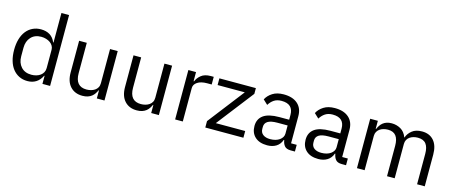

<svg xmlns="http://www.w3.org/2000/svg" viewBox="-45 -1332 4579 1937"><g transform="rotate(15 2244.0 -364.0)"><path d="M415 -84H411Q364 12 260 12Q212 12 173 -7Q134 -26 106.5 -61Q79 -96 64.5 -146Q50 -196 50 -258Q50 -320 64.5 -370Q79 -420 106.5 -455Q134 -490 173 -509Q212 -528 260 -528Q314 -528 352.5 -504.5Q391 -481 411 -432H415V-740H495V0H415ZM282 -60Q309 -60 333.5 -67Q358 -74 376 -87.5Q394 -101 404.5 -120.5Q415 -140 415 -165V-357Q415 -378 404.5 -396.5Q394 -415 376 -428Q358 -441 333.5 -448.5Q309 -456 282 -456Q214 -456 175 -413.5Q136 -371 136 -302V-214Q136 -145 175 -102.5Q214 -60 282 -60Z M983 -84H979Q971 -66 959.5 -48.5Q948 -31 931 -17.5Q914 -4 890 4Q866 12 834 12Q754 12 707 -39.5Q660 -91 660 -185V-516H740V-199Q740 -60 858 -60Q882 -60 904.5 -66Q927 -72 944.5 -84Q962 -96 972.5 -114.5Q983 -133 983 -159V-516H1063V0H983Z M1551 -84H1547Q1539 -66 1527.5 -48.5Q1516 -31 1499 -17.5Q1482 -4 1458 4Q1434 12 1402 12Q1322 12 1275 -39.5Q1228 -91 1228 -185V-516H1308V-199Q1308 -60 1426 -60Q1450 -60 1472.5 -66Q1495 -72 1512.5 -84Q1530 -96 1540.5 -114.5Q1551 -133 1551 -159V-516H1631V0H1551Z M1801 0V-516H1881V-421H1886Q1900 -458 1936 -487Q1972 -516 2035 -516H2066V-436H2019Q1954 -436 1917.5 -411.5Q1881 -387 1881 -350V0Z M2116 0V-67L2409 -446H2125V-516H2506V-456L2207 -70H2514V0Z M3007 0Q2962 0 2942.5 -24Q2923 -48 2918 -84H2913Q2896 -36 2857 -12Q2818 12 2764 12Q2682 12 2636.5 -30Q2591 -72 2591 -144Q2591 -217 2644.5 -256Q2698 -295 2811 -295H2913V-346Q2913 -401 2883 -430Q2853 -459 2791 -459Q2744 -459 2712.5 -438Q2681 -417 2660 -382L2612 -427Q2633 -469 2679 -498.5Q2725 -528 2795 -528Q2889 -528 2941 -482Q2993 -436 2993 -354V-70H3052V0ZM2777 -56Q2807 -56 2832 -63Q2857 -70 2875 -83Q2893 -96 2903 -113Q2913 -130 2913 -150V-235H2807Q2738 -235 2706.5 -215Q2675 -195 2675 -157V-136Q2675 -98 2702.5 -77Q2730 -56 2777 -56Z M3541 0Q3496 0 3476.5 -24Q3457 -48 3452 -84H3447Q3430 -36 3391 -12Q3352 12 3298 12Q3216 12 3170.5 -30Q3125 -72 3125 -144Q3125 -217 3178.5 -256Q3232 -295 3345 -295H3447V-346Q3447 -401 3417 -430Q3387 -459 3325 -459Q3278 -459 3246.5 -438Q3215 -417 3194 -382L3146 -427Q3167 -469 3213 -498.5Q3259 -528 3329 -528Q3423 -528 3475 -482Q3527 -436 3527 -354V-70H3586V0ZM3311 -56Q3341 -56 3366 -63Q3391 -70 3409 -83Q3427 -96 3437 -113Q3447 -130 3447 -150V-235H3341Q3272 -235 3240.5 -215Q3209 -195 3209 -157V-136Q3209 -98 3236.5 -77Q3264 -56 3311 -56Z M3700 0V-516H3780V-432H3784Q3793 -452 3804.5 -469.5Q3816 -487 3832.5 -500Q3849 -513 3871 -520.5Q3893 -528 3923 -528Q3974 -528 4017 -503.5Q4060 -479 4081 -423H4083Q4097 -465 4135.5 -496.5Q4174 -528 4240 -528Q4319 -528 4363.5 -476.5Q4408 -425 4408 -331V0H4328V-317Q4328 -386 4301 -421Q4274 -456 4215 -456Q4191 -456 4169.5 -450Q4148 -444 4131 -432Q4114 -420 4104 -401.5Q4094 -383 4094 -358V0H4014V-317Q4014 -386 3987 -421Q3960 -456 3903 -456Q3879 -456 3857 -450Q3835 -444 3818 -432Q3801 -420 3790.5 -401.5Q3780 -383 3780 -358V0Z"/></g></svg>

Font: IBM Plex Sans Arabic
Style: Regular
Weight: 400
Designer: Mike Abbink, Paul van der Laan, Pieter van Rosmalen, Wael Morcos, Khajak Apelian
Foundry: Bold Monday
Version: Version 1.1